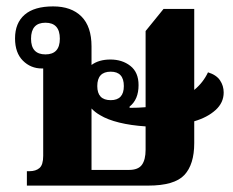

<svg xmlns="http://www.w3.org/2000/svg" viewBox="-20 -580 728 600"><path d="M64 0V-45H72Q92 -45 103.5 -55Q115 -65 115 -93V-366H111Q76 -366 51.5 -390.5Q27 -415 27 -460Q27 -508 57 -534Q87 -560 146 -560Q203 -560 234.5 -528.5Q266 -497 266 -435V-377Q289 -394 325 -394Q362 -394 387.5 -374Q413 -354 413 -314Q413 -269 385 -247V-243Q412 -243 435 -245V-483L491 -552H587V-299Q615 -322 630 -354Q656 -346 667.5 -329Q679 -312 679 -291Q679 -259 653.5 -236Q628 -213 587 -201V-133Q587 -66 556 -33Q525 0 443 0ZM122 -410Q167 -410 167 -459Q167 -509 122 -509Q77 -509 77 -459Q77 -410 122 -410ZM326 -267Q367 -267 367 -311Q367 -356 326 -356Q284 -356 284 -311Q284 -267 326 -267ZM266 -49H383Q412 -49 423.5 -65Q435 -81 435 -112V-185Q389 -188 352.5 -197Q316 -206 293 -220Q277 -229 266 -241Z"/></svg>

Font: Noto Serif Thai SemiCondensed ExtraBold
Style: Regular
Weight: 800
Width: 4
Designer: Monotype Design Team
Foundry: Monotype Imaging Inc.
Version: Version 2.002; ttfautohint (v1.8.4.7-5d5b)